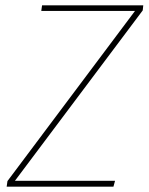

<svg xmlns="http://www.w3.org/2000/svg" viewBox="-20 -701 558 721"><path d="M8 -21 487 -660H135L138 -681H518L516 -662L36 -22H412L406 0H5Z"/></svg>

Font: FiraGO Thin
Style: Italic
Weight: 100
Italic angle: -8°
Designer: bBox Type GmbH
Foundry: bBox Type GmbH
Version: Version 1.001